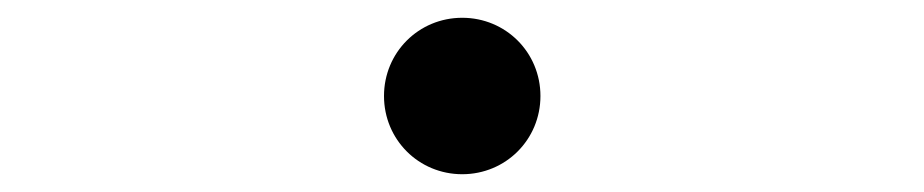

<svg xmlns="http://www.w3.org/2000/svg" viewBox="-20 -488 1040 216"><path d="M500 -292C549 -292 588 -331 588 -380C588 -429 549 -468 500 -468C451 -468 412 -429 412 -380C412 -331 451 -292 500 -292Z"/></svg>

Font: Noto Serif TC Light
Style: Regular
Weight: 300
Designer: Ryoko NISHIZUKA 西塚涼子 (kana & ideographs); Frank Grießhammer (Latin, Greek & Cyrillic); Wenlong ZHANG 张文龙 (bopomofo); San
Foundry: Adobe
Version: Version 2.001;hotconv 1.1.0;makeotfexe 2.6.0